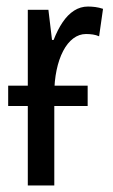

<svg xmlns="http://www.w3.org/2000/svg" viewBox="-20 -567 344 587"><path d="M248 -305V-243H5V-305ZM249 -547Q260 -547 271.5 -545.5Q283 -544 295 -540L283 -456Q274 -460 264 -461.5Q254 -463 243 -463Q222 -463 204 -449.5Q186 -436 173 -411Q160 -386 153 -352.5Q146 -319 146 -280V0H65V-537H128L139 -445H144Q156 -476 171.5 -499Q187 -522 206.5 -534.5Q226 -547 249 -547Z"/></svg>

Font: Noto Sans ExtraCondensed
Style: Regular
Weight: 400
Width: 2
Designer: Monotype Design Team
Foundry: Monotype Imaging Inc.
Version: Version 2.013